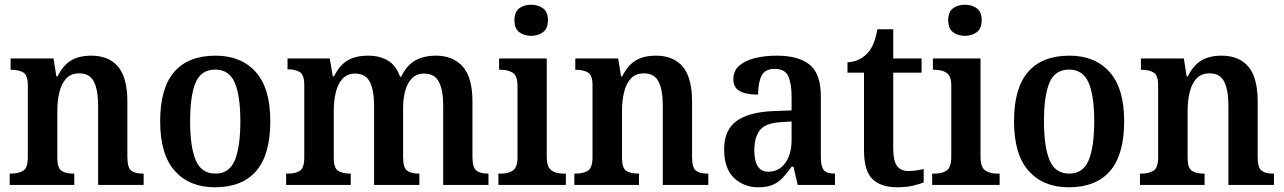

<svg xmlns="http://www.w3.org/2000/svg" viewBox="-20 -784 5445 814"><path d="M21 0V-48H27Q58 -48 78 -60Q98 -72 98 -118V-422Q98 -465 79 -476.5Q60 -488 30 -488H25V-536H207L219 -460H224Q247 -507 281 -527.5Q315 -548 367 -548Q441 -548 480.5 -501.5Q520 -455 520 -353V-119Q520 -73 536.5 -60.5Q553 -48 584 -48H589V0H396V-336Q396 -401 378.5 -437Q361 -473 316 -473Q280 -473 260 -450.5Q240 -428 231.5 -392Q223 -356 223 -314V-114Q223 -71 241.5 -59.5Q260 -48 290 -48H295V0Z M891 10Q783 10 721 -59.5Q659 -129 659 -270Q659 -410 718.5 -479Q778 -548 894 -548Q1002 -548 1064 -479Q1126 -410 1126 -270Q1126 -129 1066.5 -59.5Q1007 10 891 10ZM893 -48Q952 -48 975.5 -104.5Q999 -161 999 -270Q999 -379 975 -434Q951 -489 892 -489Q833 -489 809.5 -434Q786 -379 786 -270Q786 -161 810 -104.5Q834 -48 893 -48Z M1193 0V-48H1202Q1233 -48 1251.5 -60Q1270 -72 1270 -118V-423Q1270 -466 1251.5 -478Q1233 -490 1202 -490H1199V-536H1378L1391 -460H1396Q1419 -507 1453 -527.5Q1487 -548 1541 -548Q1589 -548 1624 -527.5Q1659 -507 1676 -459H1681Q1704 -507 1740.5 -527.5Q1777 -548 1828 -548Q1901 -548 1942 -501.5Q1983 -455 1983 -353V-119Q1983 -73 2000 -60.5Q2017 -48 2048 -48H2051V0H1859V-336Q1859 -401 1841 -436.5Q1823 -472 1778 -472Q1746 -472 1726.5 -452Q1707 -432 1698 -399Q1689 -366 1689 -327V-119Q1689 -73 1706 -60.5Q1723 -48 1754 -48H1758V0H1566V-336Q1566 -401 1548 -436.5Q1530 -472 1486 -472Q1452 -472 1432 -450Q1412 -428 1403.5 -392Q1395 -356 1395 -314V-114Q1395 -71 1414 -59.5Q1433 -48 1464 -48H1467V0Z M2232 -632Q2202 -632 2181.5 -647.5Q2161 -663 2161 -698Q2161 -734 2181.5 -749Q2202 -764 2232 -764Q2261 -764 2282 -749Q2303 -734 2303 -698Q2303 -663 2282 -647.5Q2261 -632 2232 -632ZM2093 0V-48H2105Q2135 -48 2154.5 -61Q2174 -74 2174 -118V-420Q2174 -462 2154.5 -475Q2135 -488 2106 -488H2096V-536H2298V-120Q2298 -75 2318 -61.5Q2338 -48 2368 -48H2379V0Z M2415 0V-48H2421Q2452 -48 2472 -60Q2492 -72 2492 -118V-422Q2492 -465 2473 -476.5Q2454 -488 2424 -488H2419V-536H2601L2613 -460H2618Q2641 -507 2675 -527.5Q2709 -548 2761 -548Q2835 -548 2874.5 -501.5Q2914 -455 2914 -353V-119Q2914 -73 2930.5 -60.5Q2947 -48 2978 -48H2983V0H2790V-336Q2790 -401 2772.5 -437Q2755 -473 2710 -473Q2674 -473 2654 -450.5Q2634 -428 2625.5 -392Q2617 -356 2617 -314V-114Q2617 -71 2635.5 -59.5Q2654 -48 2684 -48H2689V0Z M3195 10Q3134 10 3092 -29.5Q3050 -69 3050 -152Q3050 -232 3102 -270.5Q3154 -309 3259 -313L3336 -316V-374Q3336 -429 3322 -460.5Q3308 -492 3264 -492Q3223 -492 3208.5 -462.5Q3194 -433 3194 -383Q3141 -383 3115 -398.5Q3089 -414 3089 -448Q3089 -483 3113.5 -505Q3138 -527 3180 -537.5Q3222 -548 3273 -548Q3366 -548 3413 -509.5Q3460 -471 3460 -376V-119Q3460 -78 3472.5 -63Q3485 -48 3517 -48H3520V0H3362L3344 -77H3336Q3316 -49 3297.5 -29.5Q3279 -10 3255 0Q3231 10 3195 10ZM3237 -56Q3282 -56 3309 -93Q3336 -130 3336 -191V-269L3289 -266Q3226 -262 3202 -232.5Q3178 -203 3178 -147Q3178 -56 3237 -56Z M3785 10Q3714 10 3678.5 -25Q3643 -60 3643 -147V-476H3573V-520Q3600 -521 3622 -532Q3644 -543 3658 -559Q3673 -575 3683 -599Q3693 -623 3700 -660H3767V-536H3887V-476H3767V-152Q3767 -103 3782.5 -81Q3798 -59 3831 -59Q3849 -59 3865 -61.5Q3881 -64 3896 -67V-11Q3881 -4 3851.5 3Q3822 10 3785 10Z M4071 -632Q4041 -632 4020.5 -647.5Q4000 -663 4000 -698Q4000 -734 4020.5 -749Q4041 -764 4071 -764Q4100 -764 4121 -749Q4142 -734 4142 -698Q4142 -663 4121 -647.5Q4100 -632 4071 -632ZM3932 0V-48H3944Q3974 -48 3993.5 -61Q4013 -74 4013 -118V-420Q4013 -462 3993.5 -475Q3974 -488 3945 -488H3935V-536H4137V-120Q4137 -75 4157 -61.5Q4177 -48 4207 -48H4218V0Z M4511 10Q4403 10 4341 -59.5Q4279 -129 4279 -270Q4279 -410 4338.5 -479Q4398 -548 4514 -548Q4622 -548 4684 -479Q4746 -410 4746 -270Q4746 -129 4686.5 -59.5Q4627 10 4511 10ZM4513 -48Q4572 -48 4595.5 -104.5Q4619 -161 4619 -270Q4619 -379 4595 -434Q4571 -489 4512 -489Q4453 -489 4429.5 -434Q4406 -379 4406 -270Q4406 -161 4430 -104.5Q4454 -48 4513 -48Z M4813 0V-48H4819Q4850 -48 4870 -60Q4890 -72 4890 -118V-422Q4890 -465 4871 -476.5Q4852 -488 4822 -488H4817V-536H4999L5011 -460H5016Q5039 -507 5073 -527.5Q5107 -548 5159 -548Q5233 -548 5272.5 -501.5Q5312 -455 5312 -353V-119Q5312 -73 5328.5 -60.5Q5345 -48 5376 -48H5381V0H5188V-336Q5188 -401 5170.5 -437Q5153 -473 5108 -473Q5072 -473 5052 -450.5Q5032 -428 5023.5 -392Q5015 -356 5015 -314V-114Q5015 -71 5033.5 -59.5Q5052 -48 5082 -48H5087V0Z"/></svg>

Font: Noto Serif Lao SemiCondensed SemiBold
Style: Regular
Weight: 600
Width: 4
Designer: Monotype Design Team
Foundry: Monotype Imaging Inc.
Version: Version 2.003; ttfautohint (v1.8.4.7-5d5b)